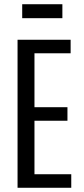

<svg xmlns="http://www.w3.org/2000/svg" viewBox="-20 -888 399 908"><path d="M143 -317V-64H317V0H63V-700H314V-636H143V-381H299V-317ZM85 -802V-868H275V-802Z"/></svg>

Font: Pathway Gothic One
Style: Regular
Weight: 400
Version: Version 1.003; ttfautohint (v1.8.4.7-5d5b);gftools[0.9.26]